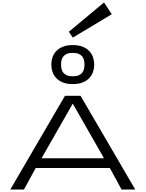

<svg xmlns="http://www.w3.org/2000/svg" viewBox="-20 -1517 1165 1537"><path d="M875 -1403.3 812.5 -1497.1 531.2 -1262.7 562.5 -1215.8ZM859.4 -171.9H265.6L171.9 0H62.5L500 -750H625L1062.5 0H953.1ZM812.5 -250 562.5 -687.5 312.5 -250ZM562.5 -1156.2Q515.6 -1156.2 482.9 -1142.8Q450.2 -1129.4 429.7 -1107.4Q409.2 -1085.4 399.9 -1057.4Q390.6 -1029.3 390.6 -1000Q390.6 -970.7 399.9 -942.6Q409.2 -914.6 429.7 -892.6Q450.2 -870.6 482.9 -857.2Q515.6 -843.8 562.5 -843.8Q609.4 -843.8 642.1 -857.2Q674.8 -870.6 695.3 -892.6Q715.8 -914.6 725.1 -942.6Q734.4 -970.7 734.4 -1000Q734.4 -1029.3 725.1 -1057.4Q715.8 -1085.4 695.3 -1107.4Q674.8 -1129.4 642.1 -1142.8Q609.4 -1156.2 562.5 -1156.2ZM562.5 -906.2Q533.2 -906.2 514.9 -914.3Q496.6 -922.4 486.3 -935.5Q476.1 -948.7 472.4 -965.6Q468.8 -982.4 468.8 -1000Q468.8 -1017.6 472.4 -1034.4Q476.1 -1051.3 486.3 -1064.5Q496.6 -1077.6 514.9 -1085.7Q533.2 -1093.8 562.5 -1093.8Q591.8 -1093.8 610.1 -1085.7Q628.4 -1077.6 638.7 -1064.5Q648.9 -1051.3 652.6 -1034.4Q656.2 -1017.6 656.2 -1000Q656.2 -982.4 652.6 -965.6Q648.9 -948.7 638.7 -935.5Q628.4 -922.4 610.1 -914.3Q591.8 -906.2 562.5 -906.2Z"/></svg>

Font: Michroma
Style: Regular
Weight: 400
Version: Version 1.000